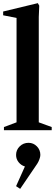

<svg xmlns="http://www.w3.org/2000/svg" viewBox="-21 -826 349 1218"><path d="M4 0V-20L84 -50V-712L-1 -729V-753L219 -806L228 -790L225 -718V-50L307 -20V0ZM107 372 81 355 137 230Q113 223 97 203Q81 183 81 157Q81 125 104 102.5Q127 80 160 80Q191 80 213 102.5Q235 125 235 157Q235 168 229 184.5Q223 201 215 213Z"/></svg>

Font: Wittgenstein
Style: Bold
Weight: 700
Designer: Jörg Drees
Foundry: Jörg Drees
Version: Version 1.303; ttfautohint (v1.8.4.7-5d5b)